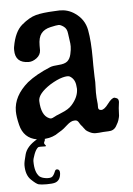

<svg xmlns="http://www.w3.org/2000/svg" viewBox="-49 -514 506 728"><g transform="rotate(-5 203.5 -150.0)"><path d="M349.6 -2.9 330.1 -2Q312.5 0 301.3 0Q290 0 279.3 -5.4Q268.6 -10.7 264.6 -14.6Q260.7 -18.6 256.8 -24.4Q252.9 -30.3 249.5 -33.7Q246.1 -37.1 241.2 -45.9Q236.3 -54.7 228.5 -54.7H224.6Q211.9 -54.7 195.8 -40Q179.7 -25.4 173.8 -22Q168 -18.6 160.2 -13.7Q139.6 2 106.4 4.9Q108.4 8.8 104.5 15.1Q100.6 21.5 106.4 27.3Q112.3 33.2 105.5 33.2Q82 32.2 79.1 34.2Q70.3 41 63.5 59.1Q56.6 77.1 56.6 85.9Q56.6 127.9 74.2 144.5Q83 151.4 98.1 153.3Q113.3 155.3 120.6 151.4Q127.9 147.5 134.8 129.9Q137.7 122.1 146 124.5Q154.3 127 153.3 140.6Q152.3 154.3 146.5 162.6Q140.6 170.9 130.9 173.8Q121.1 176.8 99.6 176.8Q78.1 176.8 68.8 174.3Q59.6 171.9 40.5 153.3Q21.5 134.8 21.5 97.7Q21.5 85.9 29.8 56.2Q38.1 26.4 77.1 3.9Q27.3 -4.9 14.6 -56.6Q6.8 -87.9 6.8 -109.4Q6.8 -167 62.5 -214.8Q96.7 -242.2 151.4 -264.6Q161.1 -268.6 184.1 -270Q207 -271.5 217.3 -280.3Q227.5 -289.1 231.4 -306.6Q235.4 -324.2 235.4 -335.9Q235.4 -347.7 233.4 -358.4Q231.4 -369.1 229.5 -386.7Q227.5 -404.3 215.8 -412.6Q204.1 -420.9 196.8 -420.9Q189.5 -420.9 165.5 -415.5Q141.6 -410.2 129.9 -395Q118.2 -379.9 118.2 -349.6V-331.1Q117.2 -313.5 102.1 -302.2Q86.9 -291 72.3 -291Q20.5 -291 20.5 -340.8Q20.5 -349.6 21.5 -353.5Q31.2 -410.2 60.1 -434.6Q88.9 -459 114.3 -465.8Q139.6 -472.7 185.5 -474.6L206.1 -475.6Q237.3 -475.6 262.7 -458Q298.8 -433.6 306.6 -391.6Q314.5 -349.6 314.5 -283.2V-257.8L315.4 -214.8L316.4 -193.4L315.4 -153.3Q315.4 -134.8 318.4 -109.4V-96.7Q318.4 -85.9 330.1 -85.9Q341.8 -85.9 357.4 -106.9Q373 -127.9 383.8 -127.9Q384.8 -127.9 392.1 -125Q399.4 -122.1 399.4 -110.4L396.5 -86.9L395.5 -67.4Q395.5 -56.6 394 -52.2Q392.6 -47.9 391.1 -41.5Q389.6 -35.2 379.9 -19Q370.1 -2.9 349.6 -2.9ZM245.1 -173.8 244.1 -183.6Q242.2 -210.9 221.7 -222.7Q213.9 -226.6 193.8 -221.2Q173.8 -215.8 146.5 -199.2Q98.6 -168 98.6 -140.6Q100.6 -85 129.9 -72.3Q133.8 -70.3 137.7 -70.3Q141.6 -70.3 151.4 -75.7Q161.1 -81.1 165 -82L178.7 -87.9Q206.1 -98.6 218.8 -113.3Q245.1 -142.6 245.1 -173.8Z"/></g></svg>

Font: Essays1743
Style: Medium
Weight: 500
Designer: Based on the typeface in a 1743 English translation of the essays of Montaigne.  PostScript/TrueType font designed by Jo
Version: Version 002.100